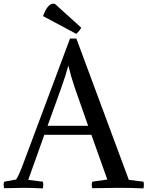

<svg xmlns="http://www.w3.org/2000/svg" viewBox="-34 -1038 815 1061"><path d="M122 -44 203 -34Q207 -19 203 3Q140 0 97 0Q73 0 -11 2Q-17 -16 -11 -34L55 -46Q71 -70 95 -135L353 -825H388L678 -44L759 -34Q763 -19 759 3Q696 0 618 0Q560 0 476 2Q470 -16 476 -34L559 -46L471 -293H211ZM344 -674H343Q331 -627 304 -551L229 -343H453L380 -551Q359 -612 344 -674ZM387 -851 204 -949Q218 -988 234 -1004.5Q250 -1021 269 -1017L415 -885Q406 -867 387 -851Z"/></svg>

Font: Adamina
Style: Regular
Weight: 400
Designer: Cyreal (www.cyreal.org)
Foundry: Alexei Vanyashin
Version: Version 1.013